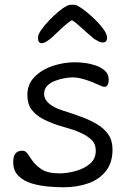

<svg xmlns="http://www.w3.org/2000/svg" viewBox="-20 -779 543 814"><path d="M249 15Q222 15 186 12Q150 9 115.5 -1Q81 -11 58.5 -33Q36 -55 36 -92Q36 -140 74 -140Q87 -140 94 -131L103 -119Q106 -115 108.5 -110.5Q111 -106 115 -101Q129 -80 155 -62Q181 -44 233 -44Q263 -44 299 -53.5Q335 -63 360.5 -84Q386 -105 386 -140Q386 -169 368 -186Q350 -203 328 -213Q318 -218 305.5 -223Q293 -228 279 -232Q266 -236 253 -240Q240 -244 226 -248Q190 -260 160.5 -275.5Q131 -291 113.5 -315Q96 -339 96 -376Q96 -422 126.5 -453Q157 -484 203.5 -499.5Q250 -515 298 -515Q316 -515 340 -512Q364 -509 387 -501Q410 -493 425.5 -478.5Q441 -464 441 -440Q441 -428 436.5 -419.5Q432 -411 423 -411Q417 -411 413 -413Q369 -433 339.5 -442Q310 -451 288 -451Q275 -451 254.5 -447.5Q234 -444 214 -436.5Q194 -429 180.5 -415.5Q167 -402 167 -381Q167 -343 225 -318Q246 -310 272 -302Q298 -294 326 -283Q362 -270 392 -252Q422 -234 439.5 -208.5Q457 -183 457 -145Q457 -88 428 -52.5Q399 -17 352 -1Q305 15 249 15ZM156 -596Q141 -596 141 -620Q141 -632 154 -651Q167 -670 186.5 -690.5Q206 -711 226.5 -728.5Q247 -746 262 -753Q270 -759 287 -759Q302 -759 312 -753Q337 -738 365.5 -712.5Q394 -687 414 -661.5Q434 -636 434 -620Q434 -599 416 -599Q406 -599 395 -605Q384 -611 378 -615Q368 -623 348.5 -640.5Q329 -658 311 -674Q293 -690 285 -693Q277 -690 260.5 -676Q244 -662 227.5 -646Q211 -630 202 -622Q195 -615 181 -605.5Q167 -596 156 -596Z"/></svg>

Font: Fuzzy Bubbles
Style: Regular
Weight: 400
Designer: Robert E. Leuschke
Foundry: Robert E. Leuschke
Version: Version 1.010; ttfautohint (v1.8.3)